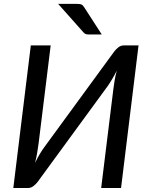

<svg xmlns="http://www.w3.org/2000/svg" viewBox="-20 -946 750 966"><path d="M47 0ZM554.5 -686.5Q563 -698 575.5 -707.8Q588 -717.5 602.5 -717.5H677L589 0H489L550 -495Q552.5 -516.5 556.5 -540.2Q560.5 -564 567.5 -590.5Q556 -567.5 544.2 -547.8Q532.5 -528 521.5 -512.5L169.5 -31Q161 -19.5 148.2 -9.8Q135.5 0 120.5 0H47L135 -717.5H235L174 -223Q171 -201 167 -177Q163 -153 156.5 -126.5Q167.5 -149.5 179.2 -169.5Q191 -189.5 202.5 -205ZM365.5 -926.5Q381 -926.5 388.8 -923.8Q396.5 -921 403.5 -909.5L492 -772.5H429.5Q419 -772.5 413 -774Q407 -775.5 400.5 -782.5L272.5 -926.5Z"/></svg>

Font: Lato Medium
Style: Italic
Weight: 500
Italic angle: -7°
Designer: Lukasz Dziedzic
Foundry: tyPoland Lukasz Dziedzic
Version: Version 2.006; 2014-01-15